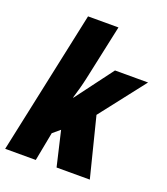

<svg xmlns="http://www.w3.org/2000/svg" viewBox="-152 -858 833 955"><g transform="rotate(20 264.5 -380.0)"><path d="M-13 0H149L178 -152L216 -184L259 0H435L356 -314L542 -553H367L219 -355H217C229 -394 239 -430 247 -467L310 -760H149Z"/></g></svg>

Font: Noto Sans UI Condensed Black
Style: Italic
Weight: 900
Width: 3
Italic angle: -192°
Designer: Monotype Design Team
Foundry: Monotype Imaging Inc.
Version: Version 1.901